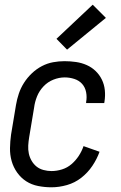

<svg xmlns="http://www.w3.org/2000/svg" viewBox="-20 -788 515 816"><path d="M199 8Q170 8 142 2.5Q114 -3 91.5 -17.5Q69 -32 53 -54.5Q37 -77 29.5 -103.5Q22 -130 22.5 -158.5Q23 -187 27 -216L48 -342Q52 -366 60 -390Q68 -414 82 -436Q96 -458 115.5 -476.5Q135 -495 158 -507Q181 -519 205.5 -523.5Q230 -528 254 -528Q279 -528 303 -524.5Q327 -521 348.5 -511.5Q370 -502 386.5 -486Q403 -470 413 -449.5Q423 -429 425.5 -405Q428 -381 424 -356L423 -350H346V-354Q350 -375 346 -396Q342 -417 329 -431.5Q316 -446 296 -452.5Q276 -459 255 -459Q231 -459 207 -449.5Q183 -440 165 -421Q147 -402 137.5 -378.5Q128 -355 125 -331L104 -205Q101 -187 100 -169.5Q99 -152 102.5 -135.5Q106 -119 114.5 -104.5Q123 -90 135.5 -80Q148 -70 165 -65.5Q182 -61 199 -61Q221 -61 243.5 -68Q266 -75 284 -90.5Q302 -106 315 -126Q328 -146 335 -167L403 -143Q392 -112 372.5 -83Q353 -54 325.5 -32.5Q298 -11 264.5 -1.5Q231 8 199 8ZM265 -577 220 -623 374 -768 430 -712Z"/></svg>

Font: Iosevka QP
Style: Italic
Weight: 400
Italic angle: -9°
Designer: Belleve Invis
Foundry: Belleve Invis
Version: Version 20.0.0; ttfautohint (v1.8.4)